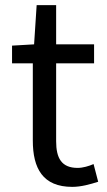

<svg xmlns="http://www.w3.org/2000/svg" viewBox="-20 -716 417 749"><path d="M262 13C296 13 332 3 363 -7L345 -76C327 -68 303 -61 283 -61C220 -61 199 -99 199 -165V-469H347V-543H199V-696H123L113 -543L27 -538V-469H108V-168C108 -59 147 13 262 13Z"/></svg>

Font: Noto Sans CJK HK
Style: Regular
Weight: 400
Designer: Ryoko NISHIZUKA 西塚涼子 (kana, bopomofo & ideographs); Paul D. Hunt (Latin, Greek & Cyrillic); Sandoll Communications 산돌커뮤니
Foundry: Adobe
Version: Version 2.004;hotconv 1.0.118;makeotfexe 2.5.65603